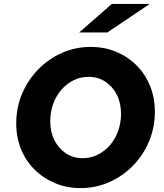

<svg xmlns="http://www.w3.org/2000/svg" viewBox="-20 -951 837 982"><path d="M392 11Q322 11 262 -14Q202 -39 157 -83.5Q112 -128 87.5 -188.5Q63 -249 63 -320Q63 -401 93 -471.5Q123 -542 175.5 -596Q228 -650 297 -680.5Q366 -711 444 -711Q515 -711 574.5 -686Q634 -661 678.5 -616.5Q723 -572 747.5 -511.5Q772 -451 772 -380Q772 -299 742.5 -228.5Q713 -158 660.5 -104Q608 -50 539 -19.5Q470 11 392 11ZM403 -142Q444 -142 479.5 -159.5Q515 -177 542 -208Q569 -239 584 -280.5Q599 -322 599 -369Q599 -424 577.5 -466.5Q556 -509 518.5 -533.5Q481 -558 433 -558Q392 -558 356.5 -540.5Q321 -523 294 -492Q267 -461 252 -419.5Q237 -378 237 -331Q237 -276 258.5 -233.5Q280 -191 317.5 -166.5Q355 -142 403 -142ZM385 -785 552 -931H746L529 -785Z"/></svg>

Font: Red Hat Text VF
Style: Italic
Weight: 300
Italic angle: -12°
Designer: Pentagram, MCKL
Foundry: Pentagram, MCKL
Version: Version 1.023